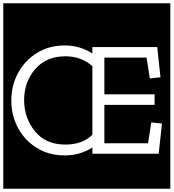

<svg xmlns="http://www.w3.org/2000/svg" viewBox="-32 -937 1058 1170"><path d="M-12 -917H1006V213H-12ZM935 0 955 -184 890 -191 870 -64H604V-298H910V-362H604V-586H861L881 -459L946 -466L926 -650H531V-611Q496 -634 454 -647Q412 -660 363 -660Q268 -660 194.5 -615Q121 -570 79 -494Q37 -418 37 -325Q37 -233 78 -157Q119 -81 192.5 -35.5Q266 10 363 10Q413 10 454.5 -3Q496 -16 531 -38V0ZM531 -116Q471 -56 367 -56Q246 -56 180.5 -137.5Q115 -219 115 -327Q115 -438 182.5 -516Q250 -594 366 -594Q463 -594 531 -534Z"/></svg>

Font: Zilla Slab Highlight
Style: Regular
Weight: 400
Designer: Typotheque Type Foundry
Foundry: Typotheque type foundry
Version: Version 1.1; 2017; ttfautohint (v1.6)